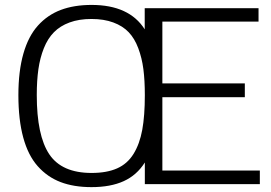

<svg xmlns="http://www.w3.org/2000/svg" viewBox="-20 -748 1100 780"><path d="M568.4 -361.3Q568.4 -277.8 557.9 -220.5Q547.4 -163.1 522.5 -122.8Q497.6 -82.5 455.8 -64Q414.1 -45.4 352.1 -45.4Q231 -45.4 180.2 -121.3Q129.4 -197.3 129.4 -361.8Q129.4 -420.9 136 -467Q142.6 -513.2 158.2 -552.2Q173.8 -591.3 199 -616.9Q224.1 -642.6 262.5 -656.7Q300.8 -670.9 351.6 -670.9Q402.3 -670.9 440.4 -656.7Q478.5 -642.6 502.7 -617.2Q526.9 -591.8 541.7 -552.2Q556.6 -512.7 562.5 -467Q568.4 -421.4 568.4 -361.3ZM1035.6 -55.2H639.6V-353H974.6V-409.2H639.6V-660.2H1030.3V-714.8H567.9Q568.4 -660.2 567.9 -628.9Q504.9 -728 352.1 -728Q281.2 -728 227.3 -707.8Q173.3 -687.5 134.3 -644.3Q95.2 -601.1 75 -530Q54.7 -459 54.7 -361.3Q54.7 -261.2 74.5 -189Q94.2 -116.7 133.3 -72.8Q172.4 -28.8 226.1 -8.3Q279.8 12.2 351.6 12.2Q429.2 12.2 482.4 -12Q535.6 -36.1 568.4 -87.9V0H1035.6ZM530.3 -714.8Z"/></svg>

Font: Pontano Sans
Style: Regular
Weight: 400
Foundry: vernon adams
Version: 1.0